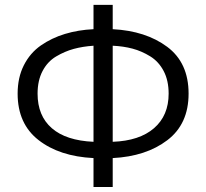

<svg xmlns="http://www.w3.org/2000/svg" viewBox="-20 -751 828 771"><path d="M50.8 -375Q50.8 -439.5 75.7 -488.8Q100.6 -538.1 144 -568.4Q187.5 -598.6 240.7 -614.7Q293.9 -630.9 355.5 -633.8V-731.4H432.6V-633.8Q565.4 -627 651.4 -563Q737.3 -499 737.3 -375Q737.3 -252.9 651.9 -188Q566.4 -123 432.6 -116.2V0H355.5V-116.2Q218.8 -123 134.8 -188.5Q50.8 -253.9 50.8 -375ZM130.9 -375Q130.9 -286.1 188 -236.3Q245.1 -186.5 355.5 -181.6V-567.4Q312.5 -564.5 276.4 -554.7Q240.2 -544.9 205.6 -524.4Q170.9 -503.9 150.9 -465.8Q130.9 -427.7 130.9 -375ZM432.6 -181.6Q540 -185.5 598.6 -236.3Q657.2 -287.1 657.2 -375Q657.2 -427.7 637.2 -465.8Q617.2 -503.9 583 -524.9Q548.8 -545.9 512.2 -555.7Q475.6 -565.4 432.6 -567.4Z"/></svg>

Font: Gothic A1
Style: Regular
Weight: 400
Designer: HanYang I&C Co.,Ltd.
Foundry: HanYang I&C Co.,Ltd.
Version: Version 2.50